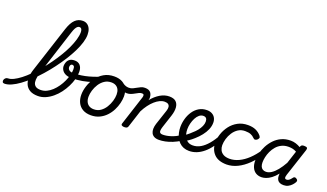

<svg xmlns="http://www.w3.org/2000/svg" viewBox="-265 -1658 3948 2316"><g transform="rotate(20 1708.5 -500.0)"><path d="M-147 17Q-166 17 -172 5.5Q-178 -6 -174.5 -20.5Q-171 -35 -158.5 -46.5Q-146 -58 -128 -58Q-97 -58 -57 -77.5Q-17 -97 28.5 -132Q74 -167 121 -214Q168 -261 215 -316.5Q262 -372 305 -432Q348 -492 385 -553Q422 -614 449 -672.5Q476 -731 491.5 -784Q507 -837 507 -879Q507 -894 520 -901.5Q533 -909 550.5 -909Q568 -909 581 -901.5Q594 -894 594 -879Q594 -834 577 -777.5Q560 -721 528.5 -657.5Q497 -594 455 -527.5Q413 -461 363.5 -395Q314 -329 260 -268Q206 -207 151 -155.5Q96 -104 42.5 -65Q-11 -26 -59.5 -4.5Q-108 17 -147 17ZM282 19Q218 19 179 -3.5Q140 -26 122 -64Q104 -102 104.5 -152Q105 -202 123 -257L316 -850Q345 -939 386 -979Q427 -1019 485 -1019Q519 -1019 543.5 -1001.5Q568 -984 581 -953Q594 -922 594 -879Q594 -860 581 -851Q568 -842 550.5 -842Q533 -842 520 -851Q507 -860 507 -879Q507 -897 503 -909.5Q499 -922 491.5 -928.5Q484 -935 470 -935Q459 -935 447 -926Q435 -917 423.5 -896.5Q412 -876 400 -838L218 -272Q205 -233 197.5 -195Q190 -157 194.5 -127Q199 -97 221 -79Q243 -61 288 -61Q328 -61 364.5 -78.5Q401 -96 433 -126Q465 -156 491 -193.5Q517 -231 536 -272.5Q555 -314 565.5 -354.5Q576 -395 576 -430Q576 -459 567 -468.5Q558 -478 546 -478Q528 -478 521.5 -492.5Q515 -507 523 -521.5Q531 -536 556 -536Q577 -536 594.5 -529.5Q612 -523 625 -509Q638 -495 645.5 -474Q653 -453 653 -423Q653 -379 639.5 -330Q626 -281 601 -231Q576 -181 542.5 -136.5Q509 -92 467 -57Q425 -22 378.5 -1.5Q332 19 282 19Z M585 -323Q542 -323 512 -337.5Q482 -352 466.5 -376.5Q451 -401 451 -429Q451 -454 461 -479Q471 -504 493.5 -520Q516 -536 556 -536Q572 -536 574 -521.5Q576 -507 568.5 -492.5Q561 -478 546 -478Q533 -478 525.5 -467Q518 -456 518 -440Q518 -417 535.5 -402Q553 -387 587 -387Q640 -387 688.5 -394Q737 -401 782.5 -413.5Q828 -426 873 -442.5Q918 -459 962 -478Q979 -485 987 -472Q995 -459 993.5 -442Q992 -425 980 -419Q916 -390 854.5 -368.5Q793 -347 727 -335Q661 -323 585 -323Z M961 19Q899 19 856 -6Q813 -31 791.5 -75.5Q770 -120 770 -176Q770 -229 789 -288.5Q808 -348 845.5 -400.5Q883 -453 939.5 -486Q996 -519 1071 -519Q1133 -519 1175.5 -495.5Q1218 -472 1239.5 -429.5Q1261 -387 1261 -331Q1261 -291 1249.5 -243.5Q1238 -196 1214.5 -149.5Q1191 -103 1155 -65Q1119 -27 1070.5 -4Q1022 19 961 19ZM971 -61Q1020 -61 1057 -87Q1094 -113 1119 -153.5Q1144 -194 1157 -238.5Q1170 -283 1170 -321Q1170 -360 1157 -386Q1144 -412 1120 -425.5Q1096 -439 1063 -439Q1013 -439 975 -413.5Q937 -388 911.5 -348Q886 -308 873 -264Q860 -220 860 -183Q860 -144 873.5 -116.5Q887 -89 912 -75Q937 -61 971 -61Z M1279 -379Q1264 -379 1245 -384.5Q1226 -390 1208.5 -399Q1191 -408 1178 -418Q1169 -425 1167 -438Q1165 -451 1168.5 -463.5Q1172 -476 1179 -482Q1186 -488 1195 -481Q1222 -461 1242 -455.5Q1262 -450 1279 -450Q1306 -450 1328.5 -460.5Q1351 -471 1372 -483.5Q1393 -496 1415.5 -506Q1438 -516 1464 -516Q1479 -516 1485.5 -504.5Q1492 -493 1491 -478.5Q1490 -464 1480.5 -452.5Q1471 -441 1454 -441Q1435 -441 1416 -432Q1397 -423 1375.5 -410.5Q1354 -398 1330 -388.5Q1306 -379 1279 -379Z M1835 17Q1797 17 1773 4Q1749 -9 1737.5 -32.5Q1726 -56 1726.5 -86.5Q1727 -117 1738 -152L1802 -344Q1812 -374 1809.5 -395.5Q1807 -417 1791.5 -428.5Q1776 -440 1746 -440Q1716 -440 1684 -425Q1652 -410 1620.5 -382Q1589 -354 1560.5 -315.5Q1532 -277 1508 -230L1437 -11Q1433 2 1422.5 8.5Q1412 15 1389 15Q1373 15 1359.5 8Q1346 1 1352 -18L1475 -398Q1481 -419 1476.5 -430Q1472 -441 1455 -441Q1441 -441 1435 -452.5Q1429 -464 1430 -478.5Q1431 -493 1440 -504.5Q1449 -516 1465 -516Q1493 -516 1512 -508Q1531 -500 1541.5 -485Q1552 -470 1556.5 -450Q1561 -430 1559 -408L1554 -390Q1579 -421 1605.5 -444.5Q1632 -468 1660.5 -485Q1689 -502 1718.5 -510.5Q1748 -519 1777 -519Q1834 -519 1862.5 -493Q1891 -467 1895 -420Q1899 -373 1879 -311L1824 -143Q1809 -95 1817 -76.5Q1825 -58 1858 -58Q1872 -58 1878 -46.5Q1884 -35 1881.5 -20.5Q1879 -6 1867.5 5.5Q1856 17 1835 17Z M1835 17Q1816 17 1810 5.5Q1804 -6 1808.5 -20.5Q1813 -35 1826 -46.5Q1839 -58 1858 -58Q1906 -58 1961 -76Q2016 -94 2070 -128Q2081 -136 2091 -130.5Q2101 -125 2107 -113Q2113 -101 2112.5 -88.5Q2112 -76 2102 -70Q2053 -39 2005 -19.5Q1957 0 1914 8.5Q1871 17 1835 17Z M2068 -121Q2102 -138 2132.5 -161Q2163 -184 2188 -209Q2218 -234 2241.5 -263.5Q2265 -293 2278.5 -323.5Q2292 -354 2292 -382Q2292 -410 2280 -424.5Q2268 -439 2241 -439Q2227 -439 2220.5 -451Q2214 -463 2215.5 -479Q2217 -495 2228 -507Q2239 -519 2260 -519Q2299 -519 2326.5 -503.5Q2354 -488 2368 -461.5Q2382 -435 2382 -401Q2382 -357 2363.5 -313.5Q2345 -270 2313 -229.5Q2281 -189 2240 -153Q2210 -125 2173.5 -101Q2137 -77 2099 -57Z M2222 18Q2182 18 2150.5 5.5Q2119 -7 2095.5 -30Q2072 -53 2056.5 -83Q2041 -113 2033.5 -148Q2026 -183 2026 -219Q2026 -272 2041 -325Q2056 -378 2085.5 -422Q2115 -466 2159 -492.5Q2203 -519 2260 -519Q2271 -519 2273.5 -507Q2276 -495 2272.5 -479Q2269 -463 2261 -451Q2253 -439 2243 -439Q2214 -439 2190.5 -419.5Q2167 -400 2150 -367.5Q2133 -335 2123.5 -297Q2114 -259 2114 -223Q2114 -192 2121 -162.5Q2128 -133 2143 -110Q2158 -87 2182.5 -73.5Q2207 -60 2242 -60Q2293 -60 2340 -87.5Q2387 -115 2431 -167Q2475 -219 2514 -292Q2519 -300 2531.5 -299Q2544 -298 2554.5 -289.5Q2565 -281 2559 -266Q2527 -198 2489 -145Q2451 -92 2407.5 -55.5Q2364 -19 2317.5 -0.5Q2271 18 2222 18Z M2706 17Q2595 17 2540.5 -40.5Q2486 -98 2486 -189Q2486 -242 2505.5 -299.5Q2525 -357 2563 -407Q2601 -457 2657.5 -488Q2714 -519 2787 -519Q2846 -519 2886.5 -501Q2927 -483 2957 -448Q2972 -430 2967.5 -417.5Q2963 -405 2951 -394Q2938 -384 2925 -382.5Q2912 -381 2898 -396Q2879 -417 2851 -428Q2823 -439 2778 -439Q2728 -439 2690 -414Q2652 -389 2626.5 -349.5Q2601 -310 2588.5 -266.5Q2576 -223 2576 -185Q2576 -153 2589.5 -124Q2603 -95 2634 -77.5Q2665 -60 2716 -60Q2730 -60 2735.5 -48.5Q2741 -37 2739 -21.5Q2737 -6 2728.5 5.5Q2720 17 2706 17Z M2700 17Q2691 17 2687 5.5Q2683 -6 2684.5 -21.5Q2686 -37 2693 -48.5Q2700 -60 2711 -60Q2772 -60 2831.5 -88Q2891 -116 2946 -168Q3001 -220 3047 -289Q3053 -297 3065 -292Q3077 -287 3085.5 -277.5Q3094 -268 3088 -259Q3036 -173 2973 -111.5Q2910 -50 2841 -16.5Q2772 17 2700 17Z M3151 17Q3108 17 3077 -2.5Q3046 -22 3029.5 -59Q3013 -96 3013 -146Q3013 -190 3025.5 -241Q3038 -292 3063.5 -341Q3089 -390 3127.5 -430.5Q3166 -471 3218 -495Q3270 -519 3336 -519Q3369 -519 3401 -509Q3433 -499 3461 -482L3462 -486Q3469 -504 3478.5 -509.5Q3488 -515 3506 -515Q3538 -515 3546 -505.5Q3554 -496 3548 -476L3429 -115Q3425 -102 3423 -89Q3421 -76 3426 -67.5Q3431 -59 3446 -59Q3459 -59 3471 -66Q3483 -73 3493.5 -84.5Q3504 -96 3512 -107Q3518 -116 3528.5 -119Q3539 -122 3554 -112Q3570 -102 3571 -91.5Q3572 -81 3566 -70Q3557 -53 3538.5 -32.5Q3520 -12 3494 2Q3468 16 3435 16Q3404 16 3385 7Q3366 -2 3356.5 -17Q3347 -32 3344 -51Q3341 -70 3343 -90Q3343 -93 3343 -95.5Q3343 -98 3344 -100Q3309 -56 3274 -30Q3239 -4 3207.5 6.5Q3176 17 3151 17ZM3103 -157Q3103 -126 3111.5 -105.5Q3120 -85 3137.5 -74Q3155 -63 3179 -63Q3213 -63 3248 -85.5Q3283 -108 3318 -151Q3353 -194 3386 -253L3439 -415Q3412 -430 3387 -435Q3362 -440 3337 -440Q3287 -440 3248 -421Q3209 -402 3181.5 -370Q3154 -338 3136.5 -300Q3119 -262 3111 -224.5Q3103 -187 3103 -157Z"/></g></svg>

Font: Playwrite MX
Style: Regular
Weight: 400
Designer: Veronika Burian, José Scaglione
Foundry: TypeTogether
Version: Version 1.002